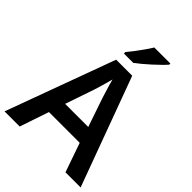

<svg xmlns="http://www.w3.org/2000/svg" viewBox="-262 -1065 1192 1192"><g transform="rotate(45 334.0 -469.0)"><path d="M535 0 468 -192H198L133 0H0L263 -717H404L668 0ZM372 -486Q368 -499 360.5 -523Q353 -547 345.5 -572Q338 -597 334 -614Q329 -594 321.5 -568Q314 -542 307.5 -519.5Q301 -497 297 -486L233 -299H436ZM518 -928Q506 -914 485.5 -894Q465 -874 441 -852Q417 -830 393.5 -810.5Q370 -791 352 -778H270V-791Q286 -810 305.5 -835.5Q325 -861 344.5 -888.5Q364 -916 377 -938H518Z"/></g></svg>

Font: Noto Sans New Tai Lue SemiBold
Style: Regular
Weight: 600
Version: Version 2.003